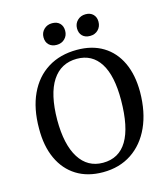

<svg xmlns="http://www.w3.org/2000/svg" viewBox="-132 -1018 994 1135"><g transform="rotate(-15 364.5 -450.5)"><path d="M58 -333Q58 -455 99 -543Q140 -631 215.5 -678Q291 -725 394 -725Q487 -725 553.5 -684.5Q620 -644 655.5 -568.5Q691 -493 691 -388Q690 -265 649 -175Q608 -85 533.5 -35.5Q459 14 358 14Q264 14 196.5 -28Q129 -70 93 -148Q57 -226 58 -333ZM175 -354Q175 -203 226.5 -121.5Q278 -40 372 -40Q568 -40 570 -370Q571 -520 522 -597Q473 -674 380 -674Q282 -674 229 -593Q176 -512 175 -354ZM428 -847Q428 -876 448 -895.5Q468 -915 498 -915Q527 -915 544 -898Q561 -881 561 -853Q561 -823 541.5 -803.5Q522 -784 492 -784Q462 -784 445 -801Q428 -818 428 -847ZM223 -847Q223 -876 243 -895.5Q263 -915 293 -915Q323 -915 340 -898Q357 -881 357 -852Q357 -823 337.5 -803.5Q318 -784 288 -784Q258 -784 240.5 -801Q223 -818 223 -847Z"/></g></svg>

Font: Literata 36pt Medium
Style: Italic
Weight: 500
Italic angle: -2°
Designer: Latin by Veronika Burian and Jose Scaglione. Greek by Irene Vlachou. Cyrillic by Vera Evstafieva
Foundry: TypeTogether
Version: Version 3.002